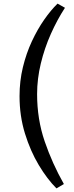

<svg xmlns="http://www.w3.org/2000/svg" viewBox="-20 -837 408 1061"><path d="M292 204Q241 153 194.5 75.5Q148 -2 118 -99Q88 -196 88 -306Q88 -389 106.5 -465.5Q125 -542 156 -608.5Q187 -675 224 -728Q261 -781 298 -817L339 -794Q296 -728 261 -649.5Q226 -571 205.5 -486Q185 -401 185 -317Q185 -178 227 -55.5Q269 67 333 180Z"/></svg>

Font: Literata 7pt
Style: Regular
Weight: 400
Designer: Latin by Veronika Burian and Jose Scaglione. Greek by Irene Vlachou. Cyrillic by Vera Evstafieva.
Foundry: TypeTogether
Version: Version 3.002